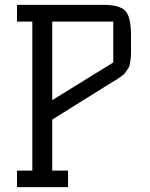

<svg xmlns="http://www.w3.org/2000/svg" viewBox="-20 -770 619 790"><path d="M407 -750Q473 -750 496 -725Q519 -700 519 -626V-553Q519 -537 517 -524.5Q515 -512 513.5 -503Q512 -494 505 -485Q498 -476 495.5 -471Q493 -466 480.5 -457Q468 -448 464 -445.5Q460 -443 441.5 -431.5Q423 -420 416 -416L195 -278V-68H260V0H50V-68H113V-681H50V-750ZM446 -513V-681H195V-358Z"/></svg>

Font: Kelly Slab
Style: Regular
Weight: 400
Designer: Denis Masharov
Foundry: Denis Masharov
Version: Version 1.001